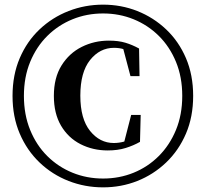

<svg xmlns="http://www.w3.org/2000/svg" viewBox="-20 -787 885 827"><path d="M424 20Q346 20 275.5 -7.5Q205 -35 150.5 -87Q96 -139 65 -211.5Q34 -284 34 -374Q34 -464 65 -536.5Q96 -609 150.5 -660.5Q205 -712 275.5 -739.5Q346 -767 424 -767Q502 -767 571.5 -739.5Q641 -712 695.5 -660.5Q750 -609 781 -536.5Q812 -464 812 -374Q812 -284 781 -211.5Q750 -139 695.5 -87Q641 -35 571.5 -7.5Q502 20 424 20ZM424 -18Q494 -18 555.5 -43Q617 -68 664 -115Q711 -162 738 -227.5Q765 -293 765 -374Q765 -455 738 -520.5Q711 -586 664 -632.5Q617 -679 555.5 -704Q494 -729 424 -729Q354 -729 292.5 -704Q231 -679 184 -632.5Q137 -586 110 -520.5Q83 -455 83 -374Q83 -293 110 -227Q137 -161 184 -114.5Q231 -68 292.5 -43Q354 -18 424 -18ZM444 -139Q380 -139 327 -166Q274 -193 243 -245.5Q212 -298 212 -374Q212 -452 245 -505Q278 -558 332 -585Q386 -612 449 -612Q490 -612 520 -603Q550 -594 579 -578L581 -459H542L506 -595L557 -551Q535 -568 515 -574.5Q495 -581 471 -581Q410 -581 368 -528.5Q326 -476 326 -375Q326 -275 368 -223Q410 -171 470 -171Q493 -171 516 -177.5Q539 -184 561 -201L511 -160L545 -292H586L583 -176Q555 -160 521 -149.5Q487 -139 444 -139Z"/></svg>

Font: Noto Serif KR ExtraLight Black
Style: Regular
Weight: 900
Version: Version 2.003-H1;hotconv 1.1.1;makeotfexe 2.6.0